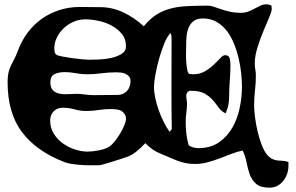

<svg xmlns="http://www.w3.org/2000/svg" viewBox="-20 -747 1364 884"><path d="M837 -529Q837 -521 836.5 -501.5Q836 -482 837.5 -461Q839 -440 842.5 -423.5Q846 -407 855 -406L870 -405Q900 -405 923 -418.5Q946 -432 963.5 -448.5Q981 -465 994 -479Q1007 -493 1016 -493Q1034 -493 1037.5 -478Q1041 -463 1041 -449Q1041 -413 1038 -376.5Q1035 -340 1035 -304Q1035 -291 1034 -281.5Q1033 -272 1031.5 -263.5Q1030 -255 1026.5 -246Q1023 -237 1019 -225Q998 -235 986 -252.5Q974 -270 959 -287Q944 -304 921.5 -316.5Q899 -329 858 -329H852Q843 -324 840 -317.5Q837 -311 837.5 -303Q838 -295 839.5 -286.5Q841 -278 841 -271Q841 -250 838 -228.5Q835 -207 835 -185Q835 -158 838 -131Q841 -104 849 -78Q868 -65 893 -65Q950 -65 988.5 -92Q1027 -119 1050.5 -160.5Q1074 -202 1084 -252Q1094 -302 1094 -349Q1094 -376 1090.5 -409.5Q1087 -443 1079 -477.5Q1071 -512 1057.5 -545.5Q1044 -579 1024.5 -604.5Q1005 -630 977.5 -646Q950 -662 915 -662Q886 -662 870.5 -649.5Q855 -637 847.5 -617.5Q840 -598 838.5 -574.5Q837 -551 837 -529ZM689 -347Q689 -323 695 -295Q701 -267 711 -239Q721 -211 734 -185Q747 -159 761 -140L771 -153Q769 -258 769.5 -361Q770 -464 770 -569Q770 -583 766 -595Q751 -582 737.5 -549.5Q724 -517 713 -478.5Q702 -440 695.5 -403.5Q689 -367 689 -347ZM230 -524Q230 -517 231.5 -508.5Q233 -500 240 -495Q245 -491 266 -487Q287 -483 311 -479.5Q335 -476 357.5 -474Q380 -472 388 -472Q405 -472 434 -473Q463 -474 491 -480Q519 -486 539.5 -498.5Q560 -511 560 -534Q560 -568 540.5 -591.5Q521 -615 492.5 -630Q464 -645 431.5 -651.5Q399 -658 373 -658Q346 -658 320.5 -647.5Q295 -637 275 -618.5Q255 -600 242.5 -575.5Q230 -551 230 -524ZM212 -368Q212 -342 224.5 -330.5Q237 -319 255 -315.5Q273 -312 293.5 -313.5Q314 -315 331 -315Q351 -315 371 -312Q391 -309 411 -309L521 -310Q548 -310 564.5 -328Q581 -346 581 -374Q581 -387 574 -395Q567 -403 557 -407.5Q547 -412 535.5 -413Q524 -414 514 -414Q480 -414 447 -409.5Q414 -405 381 -405Q355 -405 329 -410Q303 -415 277 -415Q253 -415 232.5 -406.5Q212 -398 212 -368ZM211 -192Q211 -159 227 -132.5Q243 -106 268.5 -87.5Q294 -69 324.5 -59Q355 -49 384 -49Q406 -49 436.5 -55Q467 -61 485 -73Q495 -80 508 -96Q521 -112 532.5 -131Q544 -150 552 -169Q560 -188 560 -200L559 -212Q548 -235 531 -240Q514 -245 491 -245Q462 -245 434 -240.5Q406 -236 377 -236Q350 -236 323.5 -243.5Q297 -251 269 -251Q243 -251 227 -234.5Q211 -218 211 -192ZM349 -715 443 -714Q496 -714 547.5 -690Q599 -666 642 -626Q669 -659 697 -677.5Q725 -696 759.5 -706Q794 -716 837.5 -718.5Q881 -721 939 -721Q949 -721 964 -716Q979 -711 998 -704.5Q1017 -698 1039.5 -693Q1062 -688 1088 -688Q1108 -688 1123.5 -694Q1139 -700 1152.5 -707.5Q1166 -715 1179 -721Q1192 -727 1207 -727Q1219 -727 1230 -721L1231 -705Q1231 -694 1219 -666Q1207 -638 1192 -602Q1177 -566 1165 -527Q1153 -488 1153 -455Q1153 -441 1155.5 -427Q1158 -413 1158 -399Q1158 -364 1154 -330.5Q1150 -297 1150 -262Q1150 -241 1154 -208.5Q1158 -176 1166 -142Q1174 -108 1185.5 -78.5Q1197 -49 1211 -33Q1224 -19 1236 -14Q1248 -9 1259.5 -8Q1271 -7 1283 -6.5Q1295 -6 1308 -1V17Q1308 35 1302 53Q1296 71 1284.5 85.5Q1273 100 1257 108.5Q1241 117 1221 117Q1180 117 1160 100Q1140 83 1130.5 57.5Q1121 32 1115.5 2Q1110 -28 1097 -54Q1070 -48 1043 -37.5Q1016 -27 989 -17Q962 -7 934.5 0.5Q907 8 879 8Q854 8 835 4Q816 0 798.5 -6.5Q781 -13 763.5 -21Q746 -29 723 -38Q702 -46 683.5 -58.5Q665 -71 649 -88Q628 -65 605.5 -47.5Q583 -30 560 -23Q551 -20 533 -14Q515 -8 495 -2Q475 4 458 9Q441 14 434 14Q417 14 396 14Q375 14 353.5 12.5Q332 11 311.5 8Q291 5 276 -1Q147 -51 81 -139Q15 -227 15 -369Q15 -395 19 -412.5Q23 -430 30 -444.5Q37 -459 45 -474Q53 -489 61 -510Q78 -557 106 -595Q134 -633 171 -659.5Q208 -686 253 -700.5Q298 -715 349 -715Z"/></svg>

Font: CAT Altenglisch
Style: Regular
Weight: 400
Designer: Peter Wiegel
Foundry: Peter Wiegel, CAT Fonts
Version: Version 1.000